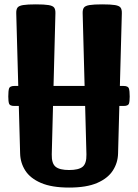

<svg xmlns="http://www.w3.org/2000/svg" viewBox="-20 -845 626 871"><path d="M293.5 5.9Q214.8 5.9 166 -15.1Q117.2 -36.1 94.7 -71.3Q72.3 -106.4 71.3 -148.9L53.7 -784.7Q53.2 -801.8 59.3 -810.3Q65.4 -818.8 84.7 -822Q104 -825.2 142.6 -825.2Q181.2 -825.2 200.4 -822Q219.7 -818.8 225.8 -810.3Q231.9 -801.8 231.4 -784.7L214.8 -144.5Q213.9 -103.5 232.2 -88.6Q250.5 -73.7 293.5 -73.7Q336.9 -73.7 355 -88.6Q373 -103.5 372.1 -144.5L355 -784.7Q354.5 -801.8 360.6 -810.3Q366.7 -818.8 386 -822Q405.3 -825.2 443.8 -825.2Q482.4 -825.2 501.7 -822Q521 -818.8 527.1 -810.3Q533.2 -801.8 532.7 -784.7L515.6 -148.9Q514.6 -106.4 491.9 -71.3Q469.2 -36.1 420.9 -15.1Q372.6 5.9 293.5 5.9ZM45.9 -364.3Q24.9 -364.3 21.2 -374.5Q17.6 -384.8 17.6 -407.2Q17.6 -433.1 21.2 -444.1Q24.9 -455.1 45.9 -455.1H540Q561 -455.1 564.7 -443.8Q568.4 -432.6 568.4 -406.7Q568.4 -384.3 564.7 -374.3Q561 -364.3 540 -364.3Z"/></svg>

Font: Denk One
Style: Regular
Weight: 400
Designer: Irina Smirnova, Eben Sorkin
Foundry: Sorkin Type Co.f
Version: Version 1.004; ttfautohint (v1.8.4.7-5d5b);gftools[0.9.23]